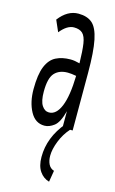

<svg xmlns="http://www.w3.org/2000/svg" viewBox="-110 -512 470 784"><g transform="rotate(15 125.0 -120.0)"><path d="M104 11Q65 11 44 -28Q23 -67 23 -122Q23 -184 37 -218Q51 -252 77 -265Q103 -278 138 -278Q147 -278 156.5 -276.5Q166 -275 177 -272Q176 -325 171.5 -354.5Q167 -384 154.5 -396Q142 -408 118 -408Q89 -408 60 -372L39 -420Q75 -467 121 -467Q158 -467 179.5 -448.5Q201 -430 211 -381.5Q221 -333 221 -243V0H178V-70Q165 -20 144.5 -4.5Q124 11 104 11ZM66 -123Q66 -83 78 -64.5Q90 -46 108 -46Q139 -46 157 -90Q175 -134 177 -219Q156 -223 141 -223Q105 -223 85.5 -201.5Q66 -180 66 -123ZM190 179 182 227Q157 220 141.5 197.5Q126 175 126 137Q126 54 186 -17L210 0Q186 27 172.5 61.5Q159 96 159 123Q159 144 166.5 159Q174 174 190 179Z"/></g></svg>

Font: Inconsolata UltraCondensed
Style: Regular
Weight: 400
Width: 1
Monospace: yes
Designer: Raph Levien, Cyreal, Brenton Simpson
Foundry: Raph Levien, Cyreal, Google
Version: Version 3.000; ttfautohint (v1.8.2.53-6de2)